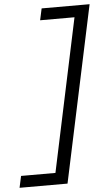

<svg xmlns="http://www.w3.org/2000/svg" viewBox="-119 -739 561 985"><g transform="rotate(-5 161.0 -246.5)"><path d="M381 -700 188 207H-59L-46 147H131L298 -640H121L134 -700Z"/></g></svg>

Font: Red Hat Display
Style: Italic
Weight: 300
Italic angle: -12°
Designer: Pentagram, MCKL
Foundry: Pentagram, MCKL
Version: Version 1.023